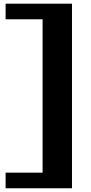

<svg xmlns="http://www.w3.org/2000/svg" viewBox="-20 -879 486 1021"><path d="M362.8 122.1H9.8V39.1H206.5V-776.4H9.8V-859.4H362.8Z"/></svg>

Font: Berenika
Style: Bold
Weight: 700
Designer: Wojciech Kalinowski "wmk69" (wmk69@o2.pl)
Foundry: Wojciech Kalinowski "wmk69" (wmk69@o2.pl)
Version: Version 3.1.0; 2021-05-14